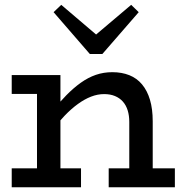

<svg xmlns="http://www.w3.org/2000/svg" viewBox="-20 -786 766 806"><path d="M522.7 0V-273.9Q522.7 -301 516 -322.6Q509.3 -344.3 495.8 -359.5Q482.3 -374.7 462.6 -382.8Q443 -391 417 -391Q389.8 -391 362.2 -380.3Q334.6 -369.6 306.8 -349.3Q278.9 -329.1 251.4 -300.4Q223.9 -271.8 196.5 -235.8V-315.7Q227.9 -355 258.2 -385.9Q288.5 -416.8 319.2 -438.7Q349.8 -460.5 382.4 -471.8Q415 -483 451.5 -483Q491.5 -483 523.1 -470.3Q554.7 -457.6 576.3 -431.7Q598 -405.8 609.5 -367.3Q621.1 -328.7 621.1 -276.6V0ZM29.2 0V-79.4H320.1V0ZM135.3 0V-471H233.7V0ZM29.2 -391.6V-471H213.4V-391.6ZM436.3 0V-79.4H714.1V0ZM530.7 -765.7 562.3 -734.9 409.6 -559.2H357.2L205 -734.9L237.1 -765.7L383.4 -641.1Z"/></svg>

Font: BioRhyme ExtraBold
Style: Regular
Weight: 800
Designer: Aoife Mooney
Foundry: Aoife Mooney Type
Version: Version 1.600;gftools[0.9.33]